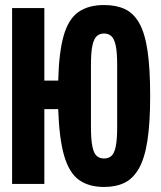

<svg xmlns="http://www.w3.org/2000/svg" viewBox="-20 -730 640 762"><path d="M393 12Q333 12 294 -15.5Q255 -43 235 -110.5Q215 -178 211 -297H156V0H28V-698H156V-410H211Q214 -524 233 -589.5Q252 -655 291.5 -682.5Q331 -710 393 -710Q441 -710 475.5 -694Q510 -678 532.5 -638.5Q555 -599 565.5 -528.5Q576 -458 576 -349Q576 -242 565 -171.5Q554 -101 531 -61Q508 -21 474 -4.5Q440 12 393 12ZM393 -101Q410 -101 421.5 -110.5Q433 -120 439 -147Q445 -174 445 -225V-473Q445 -524 439 -550.5Q433 -577 421.5 -587Q410 -597 393 -597Q376 -597 364.5 -587Q353 -577 347 -550.5Q341 -524 341 -473V-225Q341 -174 347 -147Q353 -120 364.5 -110.5Q376 -101 393 -101Z"/></svg>

Font: Lilex Nerd Font
Style: Bold
Weight: 700
Designer: Mike Abbink, Paul van der Laan, Pieter van Rosmalen, Mikhael Khrustik
Foundry: Mikhael Khrustik
Version: Version 2.400; ttfautohint (v1.8.4.7-5d5b);Nerd Fonts 3.3.0